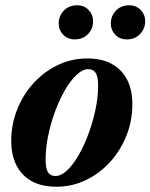

<svg xmlns="http://www.w3.org/2000/svg" viewBox="-20 -693 569 726"><path d="M310 -472Q365.5 -472 403.5 -450.8Q441.5 -429.5 461 -391Q480.5 -352.5 480.5 -299.5Q480.5 -236 458 -179.8Q435.5 -123.5 395.8 -80Q356 -36.5 304.2 -11.8Q252.5 13 193 13Q137.5 13 99.5 -8.2Q61.5 -29.5 42 -68.2Q22.5 -107 22.5 -159.5Q22.5 -223 45 -279.2Q67.5 -335.5 107.2 -379Q147 -422.5 199 -447.2Q251 -472 310 -472ZM189.5 -27.5Q211 -27.5 233.8 -48.8Q256.5 -70 277.2 -106Q298 -142 314.5 -186.8Q331 -231.5 341 -278.5Q351 -325.5 351 -369Q351 -403.5 341.8 -417.5Q332.5 -431.5 313.5 -431.5Q292.5 -431.5 269.8 -410.2Q247 -389 226 -353Q205 -317 188.5 -272.2Q172 -227.5 162.2 -180.5Q152.5 -133.5 152.5 -90Q152.5 -55.5 161.5 -41.5Q170.5 -27.5 189.5 -27.5ZM263 -544Q236 -544 219 -561.8Q202 -579.5 202 -604.5Q202 -623 210.8 -638.8Q219.5 -654.5 235 -663.8Q250.5 -673 271 -673Q298.5 -673 315.2 -655.2Q332 -637.5 332 -612.5Q332 -594 323.5 -578.5Q315 -563 299.5 -553.5Q284 -544 263 -544ZM460 -544Q432.5 -544 415.8 -561.8Q399 -579.5 399 -604.5Q399 -623 407.8 -638.8Q416.5 -654.5 432 -663.8Q447.5 -673 468 -673Q495 -673 512 -655.2Q529 -637.5 529 -612.5Q529 -594 520.2 -578.5Q511.5 -563 496.2 -553.5Q481 -544 460 -544Z"/></svg>

Font: Newsreader 36pt
Style: Bold Italic
Weight: 700
Italic angle: -17°
Designer: Hugues Gentile
Foundry: Production Type
Version: Version 1.003